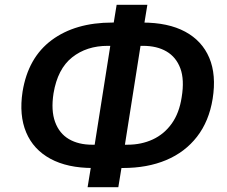

<svg xmlns="http://www.w3.org/2000/svg" viewBox="-20 -755 947 800"><path d="M345 25 362 -79 390 -55H367Q261 -55 190 -93.5Q119 -132 89 -203.5Q59 -275 74 -373Q97 -515 195.5 -588Q294 -661 448 -661H486L450 -637L466 -735H594L578 -637L550 -661H573Q681 -661 751.5 -623Q822 -585 852 -514Q882 -443 866 -343Q851 -250 801 -185.5Q751 -121 672.5 -88Q594 -55 492 -55H454L490 -79L473 25ZM371 -130 443 -586 466 -564H429Q341 -564 280.5 -516Q220 -468 203 -366Q192 -295 209.5 -247Q227 -199 267 -175.5Q307 -152 364 -152H401ZM497 -130 473 -152H511Q569 -152 616.5 -174Q664 -196 695.5 -240Q727 -284 737 -350Q749 -423 731.5 -470Q714 -517 674 -540.5Q634 -564 576 -564H538L569 -586Z"/></svg>

Font: Mulish ExtraLight
Style: Italic
Weight: 200
Italic angle: -9°
Designer: Vernon Adams
Foundry: Vernon Adams
Version: Version 3.603